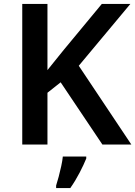

<svg xmlns="http://www.w3.org/2000/svg" viewBox="-20 -734 687 975"><path d="M647 0H500L288 -316L221 -263V0H93V-714H221V-378Q241 -403 262 -429Q283 -455 304 -481L497 -714H642L380 -400ZM418 71Q406 101 384.5 142.5Q363 184 337 221H265V208Q271 190 278 163.5Q285 137 291 109.5Q297 82 299 61H418Z"/></svg>

Font: Noto Sans Bassa Vah SemiBold
Style: Regular
Weight: 600
Designer: Monotype Design Team
Foundry: Monotype Imaging Inc.
Version: Version 2.002; ttfautohint (v1.8.4.7-5d5b)